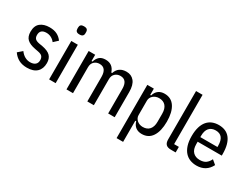

<svg xmlns="http://www.w3.org/2000/svg" viewBox="-79 -1392 2902 2242"><g transform="rotate(30 1372.5 -270.5)"><path d="M220 12Q156 12 109.5 -12.5Q63 -37 30 -85L89 -136Q116 -99 149.5 -80.5Q183 -62 221 -62Q264 -62 288.5 -82Q313 -102 313 -141Q313 -173 297.5 -191.5Q282 -210 240 -218L198 -226Q121 -240 84.5 -274Q48 -308 48 -375Q48 -455 94.5 -492.5Q141 -530 218 -530Q278 -530 319 -509.5Q360 -489 389 -449L333 -397Q312 -425 282 -440.5Q252 -456 218 -456Q133 -456 133 -379Q133 -344 151 -327.5Q169 -311 209 -304L251 -297Q331 -282 364.5 -247Q398 -212 398 -151Q398 -74 352.5 -31Q307 12 220 12Z M559 -631Q530 -631 517.5 -643Q505 -655 505 -677V-695Q505 -717 517.5 -729Q530 -741 559 -741Q588 -741 600.5 -729Q613 -717 613 -695V-677Q613 -655 600.5 -643Q588 -631 559 -631ZM515 -518H603V0H515Z M749 0V-518H837V-433H849Q863 -479 892 -504.5Q921 -530 974 -530Q1072 -530 1104 -432H1115Q1147 -530 1255 -530Q1321 -530 1360 -482.5Q1399 -435 1399 -340V0H1311V-331Q1311 -390 1288 -421Q1265 -452 1218 -452Q1176 -452 1147 -425.5Q1118 -399 1118 -351V0H1030V-331Q1030 -390 1007 -421Q984 -452 937 -452Q895 -452 866 -425.5Q837 -399 837 -351V0Z M1540 -518H1628V-433H1640Q1654 -482 1687 -506Q1720 -530 1768 -530Q1859 -530 1906 -458Q1953 -386 1953 -259Q1953 -132 1906 -60Q1859 12 1768 12Q1720 12 1687 -12Q1654 -36 1640 -85H1628V200H1540ZM1738 -65Q1797 -65 1828 -101.5Q1859 -138 1859 -204V-314Q1859 -380 1828 -416.5Q1797 -453 1738 -453Q1715 -453 1695 -445.5Q1675 -438 1660 -425Q1645 -412 1636.5 -394.5Q1628 -377 1628 -356V-162Q1628 -141 1636.5 -123.5Q1645 -106 1660 -93Q1675 -80 1695 -72.5Q1715 -65 1738 -65Z M2158 0Q2111 0 2090 -21.5Q2069 -43 2069 -88V-740H2157V-75H2221V0Z M2506 12Q2459 12 2419 -3.5Q2379 -19 2349.5 -52Q2320 -85 2303.5 -136.5Q2287 -188 2287 -259Q2287 -330 2302.5 -381.5Q2318 -433 2346.5 -466Q2375 -499 2414 -514.5Q2453 -530 2500 -530Q2547 -530 2585 -514.5Q2623 -499 2650 -466Q2677 -433 2691.5 -381.5Q2706 -330 2706 -259V-237H2381V-204Q2381 -134 2415 -99Q2449 -64 2507 -64Q2557 -64 2587.5 -85.5Q2618 -107 2638 -149L2694 -102Q2636 12 2506 12ZM2500 -457Q2443 -457 2412 -421.5Q2381 -386 2381 -316V-299H2612V-316Q2612 -457 2500 -457Z"/></g></svg>

Font: IBM Plex Sans Cond Text
Style: Regular
Weight: 450
Width: 3
Designer: Mike Abbink, Paul van der Laan, Pieter van Rosmalen
Foundry: Bold Monday
Version: Version 1.3